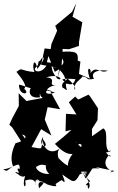

<svg xmlns="http://www.w3.org/2000/svg" viewBox="-42 -1132 743 1213"><path d="M227 -513 125 -494 76 -543 77 -463 35 -384 17 -344 36 -326 105 -218C172 -202 90 -248 88 -211C143 -217 135 -236 97 -282C130 -277 133 -247 56 -227C39 -191 18 -133 41 -81C-1 -57 9 -44 -22 -62C48 -69 86 -124 82 -64C58 -79 66 -41 115 -12C12 -87 66 -9 104 -36C31 -60 94 1 117 -21C92 55 130 65 117 9C195 -18 182 49 182 36C173 -36 244 35 178 4C233 24 256 5 205 57C184 -15 264 36 253 32C242 28 337 63 308 31C387 -23 364 8 333 -11C379 43 369 12 351 -30C418 16 427 35 462 -31C428 -7 501 -61 505 -35C458 -40 451 -52 511 -46C465 -35 552 29 515 61C500 5 553 49 500 37C532 -10 549 47 481 -39C508 0 483 22 546 -74C531 -57 532 -74 587 -67C540 -86 562 -75 681 -52C620 -31 658 -36 665 -54C650 -53 595 -92 644 -149C659 -164 676 -101 600 -203C630 -124 672 -214 652 -171C607 -199 650 -301 610 -321L539 -271V-317L574 -373L577 -448L527 -523L517 -534L452 -503L433 -522L393 -486L441 -409L375 -413L372 -302L410 -312L359 -267L305 -223C393 -128 433 -158 478 -190C419 -232 488 -231 470 -203C411 -249 412 -279 391 -198C462 -188 376 -192 444 -235C369 -151 458 -223 406 -162C453 -186 387 -148 387 -85C331 -114 323 -157 278 -157C245 -101 234 -67 269 -33C204 -30 176 -77 189 -79C221 -101 249 -99 359 -27C350 -97 301 -153 335 -194C280 -151 226 -192 228 -254C287 -179 185 -206 231 -268C213 -179 237 -191 157 -203L218 -316L283 -276L241 -376L259 -455L338 -442L272 -562L292 -551L225 -579L213 -528ZM264 -778 304 -678 346 -703 354 -823 394 -821 457 -842V-866L478 -991L416 -1026L440 -1112L413 -1057L307 -969L319 -938L283 -854L278 -822L240 -826L218 -723L333 -703L323 -637L344 -727L254 -739ZM212 -749C231 -785 257 -775 195 -698C174 -783 158 -710 176 -677C78 -685 104 -710 62 -678C108 -620 128 -590 111 -571C155 -535 77 -522 78 -597C100 -597 176 -554 166 -589C136 -573 131 -506 210 -517C209 -576 191 -498 255 -559C252 -565 229 -565 306 -548C221 -516 237 -584 314 -595C248 -587 327 -638 250 -643C340 -672 360 -616 320 -635C263 -707 308 -695 261 -737C233 -665 171 -674 179 -700C226 -751 216 -748 192 -694L202 -743ZM449 -749C453 -800 444 -812 337 -804C332 -761 385 -749 342 -714C346 -699 355 -698 287 -710C299 -731 378 -665 370 -617C345 -626 334 -640 435 -632C410 -558 361 -642 377 -576C392 -540 350 -592 357 -573C331 -607 387 -629 384 -636C454 -577 427 -566 431 -562C410 -619 518 -652 461 -651C535 -646 485 -622 552 -634C520 -685 602 -693 639 -685C586 -662 567 -725 527 -667C545 -697 493 -729 526 -635L457 -665L466 -743Z"/></svg>

Font: Hussar Lance
Style: Regular
Weight: 700
Foundry: Cannot Into Space Fonts, PlusOne Fonts
Version: Version 2.27